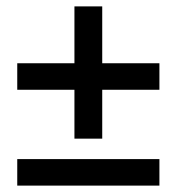

<svg xmlns="http://www.w3.org/2000/svg" viewBox="-20 -581 553 601"><path d="M213 -147V-300H34V-383H213V-561H300V-383H479V-300H300V-147ZM34 0V-83H479V0Z"/></svg>

Font: Mada SemiBold
Style: Regular
Weight: 600
Designer: Khaled Hosny
Version: Version 1.5